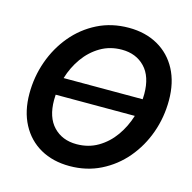

<svg xmlns="http://www.w3.org/2000/svg" viewBox="-109 -848 967 968"><g transform="rotate(15 374.5 -363.5)"><path d="M336.4 11.7Q249.5 11.7 184.3 -25.1Q119.1 -62 83.3 -129.9Q47.4 -197.8 47.4 -289.6Q47.4 -377 75.9 -457.8Q104.5 -538.6 157.5 -602.1Q210.4 -665.5 283.9 -702.4Q357.4 -739.3 447.3 -739.3Q533.7 -739.3 598.9 -702.4Q664.1 -665.5 700 -597.7Q735.8 -529.8 735.8 -437.5Q735.8 -348.6 707 -268.1Q678.2 -187.5 625 -124.5Q571.8 -61.5 498.3 -24.9Q424.8 11.7 336.4 11.7ZM193.8 -409.2H606.4Q607.4 -422.9 607.4 -436.5Q607.4 -527.8 561.5 -575.7Q515.6 -623.5 441.4 -623.5Q379.4 -623.5 329.8 -594.2Q280.3 -564.9 245.8 -516.4Q211.4 -467.8 193.8 -409.2ZM341.8 -104Q404.3 -104 453.6 -133.1Q502.9 -162.1 537.4 -210.7Q571.8 -259.3 589.8 -317.9H176.8Q175.8 -304.2 175.8 -290.5Q175.8 -199.7 221.7 -151.9Q267.6 -104 341.8 -104Z"/></g></svg>

Font: Inter Display SemiBold
Style: Italic
Weight: 600
Italic angle: -9.39999°
Designer: Rasmus Andersson
Foundry: rsms
Version: Version 4.000;git-a52131595